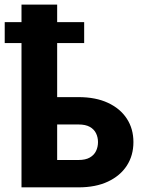

<svg xmlns="http://www.w3.org/2000/svg" viewBox="-32 -806 613 826"><path d="M153.8 -388.2H305.7Q379.9 -388.2 432.6 -363.5Q485.4 -338.9 513.7 -295.4Q542 -252 542 -194.8Q542 -137.2 513.7 -93.5Q485.4 -49.8 432.6 -24.9Q379.9 0 305.7 0H60.5V-786.1H213.9V-117.7H305.7Q335.9 -117.7 354.2 -128.2Q372.6 -138.7 381.1 -156.2Q389.6 -173.8 389.6 -194.8Q389.6 -215.3 381.1 -232.7Q372.6 -250 354.2 -260.3Q335.9 -270.5 305.7 -270.5H153.8ZM330.1 -710.9V-620.6H-11.7V-710.9Z"/></svg>

Font: Roboto ExtraBold
Style: Regular
Weight: 800
Designer: Christian Robertson
Foundry: Google
Version: Version 3.009; 2024